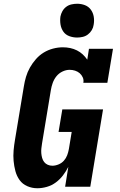

<svg xmlns="http://www.w3.org/2000/svg" viewBox="-20 -995 640 1023"><path d="M179 8Q151 8 125.5 -3Q100 -14 84.5 -35.5Q69 -57 62 -83.5Q55 -110 52.5 -137.5Q50 -165 52.5 -193.5Q55 -222 60 -251L107 -534Q111 -560 118.5 -585.5Q126 -611 139.5 -635Q153 -659 171.5 -680Q190 -701 213 -715Q236 -729 262.5 -736Q289 -743 315 -743Q335 -743 354 -739Q373 -735 390 -726.5Q407 -718 420.5 -705.5Q434 -693 445 -677L454 -735H582L552 -554H424Q427 -569 421 -582.5Q415 -596 404.5 -605Q394 -614 380 -618.5Q366 -623 351 -623Q332 -623 313 -614Q294 -605 281 -589Q268 -573 261 -553.5Q254 -534 251 -515L204 -231Q202 -218 200.5 -205Q199 -192 200 -179Q201 -166 204.5 -153.5Q208 -141 215.5 -131.5Q223 -122 234.5 -117Q246 -112 259 -112Q275 -112 292 -119Q309 -126 320.5 -139Q332 -152 338 -168Q344 -184 347 -201L362 -292H292L312 -412H529L461 0H327L344 -106Q332 -82 315.5 -60.5Q299 -39 277.5 -23Q256 -7 230 0.5Q204 8 179 8ZM391 -795Q369 -795 349 -802.5Q329 -810 317.5 -826.5Q306 -843 302.5 -864Q299 -885 302 -907Q305 -922 312.5 -935.5Q320 -949 332.5 -958.5Q345 -968 360.5 -971.5Q376 -975 391 -975Q413 -975 432.5 -967.5Q452 -960 464 -943.5Q476 -927 479.5 -906Q483 -885 479 -863Q477 -848 469 -834.5Q461 -821 448.5 -811.5Q436 -802 421 -798.5Q406 -795 391 -795Z"/></svg>

Font: Iosevka Etoile Heavy
Style: Italic
Weight: 900
Italic angle: -9°
Designer: Belleve Invis
Foundry: Belleve Invis
Version: Version 22.1.2; ttfautohint (v1.8.4)